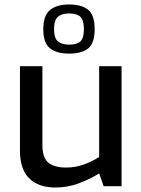

<svg xmlns="http://www.w3.org/2000/svg" viewBox="-20 -830 630 856"><path d="M227 6Q152 6 110.5 -34.5Q69 -75 69 -158V-535H169V-185Q169 -125 196.5 -104Q224 -83 274 -83Q314 -83 350.5 -95.5Q387 -108 422 -130V-535H522V0H442L422 -57Q383 -32 332.5 -13Q282 6 227 6ZM288 -591Q233 -591 203 -614.5Q173 -638 173 -700Q173 -761 203 -785.5Q233 -810 288 -810Q345 -810 373.5 -786Q402 -762 402 -700Q402 -638 373.5 -614.5Q345 -591 288 -591ZM289 -631Q323 -631 338.5 -645.5Q354 -660 354 -700Q354 -740 338.5 -755Q323 -770 289 -770Q255 -770 238 -755Q221 -740 221 -700Q221 -660 238 -645.5Q255 -631 289 -631Z"/></svg>

Font: Exo Thin Medium
Style: Regular
Weight: 500
Version: Version 2.000